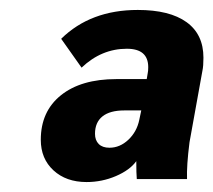

<svg xmlns="http://www.w3.org/2000/svg" viewBox="-20 -727 429 386"><path d="M62 -446Q62 -503 102.5 -535.5Q143 -568 214 -568H275L277 -580Q278 -584 278 -592Q278 -629 235 -629Q184 -629 144 -591L103 -649Q162 -707 257 -707Q321 -707 355 -682.5Q389 -658 389 -611Q389 -594 387 -585L361 -441Q355 -394 356 -367H255Q254 -378 254 -403Q241 -385 213 -373Q185 -361 154 -361Q113 -361 87.5 -384.5Q62 -408 62 -446ZM260 -486 264 -505H230Q201 -505 186 -493Q171 -481 171 -458Q171 -445 178.5 -437.5Q186 -430 200 -430Q221 -430 238 -446Q255 -462 260 -486Z"/></svg>

Font: Sarabun ExtraBold
Style: Italic
Weight: 800
Italic angle: -10°
Designer: Suppakit Chalermlarp | Katatrad Co.,Ltd.
Foundry: Cadson Demak Co.,Ltd.
Version: Version 1.000; ttfautohint (v1.6)